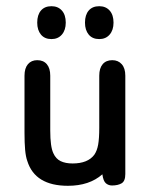

<svg xmlns="http://www.w3.org/2000/svg" viewBox="-20 -589 485 619"><path d="M310 -27Q313 -5 321.5 2Q330 9 341 9Q360 9 372 2Q384 -5 384 -28V-345Q384 -369 372.5 -382Q361 -395 342 -395Q322 -395 311 -382Q300 -369 300 -345V-177Q300 -143 296.5 -123Q293 -103 284 -90Q263 -62 214 -62Q191 -62 175.5 -69.5Q160 -77 152 -95Q142 -116 142 -168V-345Q142 -369 131 -382Q120 -395 100 -395Q81 -395 70 -382Q59 -369 59 -345V-161Q59 -128 61 -106Q63 -84 68 -70Q93 10 199 10Q268 10 310 -27ZM146 -569Q124 -569 112 -555Q100 -541 100 -516Q100 -492 112 -477.5Q124 -463 146 -463Q167 -463 179.5 -477.5Q192 -492 192 -516Q192 -541 179.5 -555Q167 -569 146 -569ZM300 -569Q278 -569 266 -555Q254 -541 254 -516Q254 -492 266 -477.5Q278 -463 300 -463Q321 -463 333.5 -477.5Q346 -492 346 -516Q346 -541 333.5 -555Q321 -569 300 -569Z"/></svg>

Font: Beiruti Medium
Style: Regular
Weight: 500
Designer: Arlette Boutros
Foundry: Boutros
Version: Version 1.41